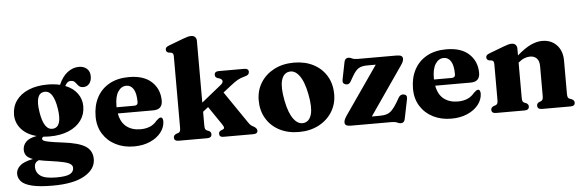

<svg xmlns="http://www.w3.org/2000/svg" viewBox="-57 -948 4238 1393"><g transform="rotate(-5 2062.0 -252.0)"><path d="M374 -60.5Q491.5 -46.5 540.2 -14.5Q589 17.5 589 79Q589 151.5 509 198.2Q429 245 276.5 245Q180.5 245 125.8 231.5Q71 218 48.2 193.8Q25.5 169.5 25.5 137.5Q25.5 105.5 52.5 79.8Q79.5 54 149 40Q113.5 27 101 9.5Q88.5 -8 88.5 -32.5Q88.5 -63 110.5 -88Q132.5 -113 190.5 -124Q118.5 -142.5 79.5 -187.8Q40.5 -233 40.5 -292Q40.5 -350.5 72.5 -395Q104.5 -439.5 163.2 -464.2Q222 -489 302.5 -489Q351 -489 392 -479Q418 -539 457 -568Q496 -597 539.5 -597Q574.5 -597 597 -577.2Q619.5 -557.5 619.5 -521Q619.5 -488.5 603 -468.2Q586.5 -448 559.5 -448Q541 -448 530.8 -456Q520.5 -464 513.5 -474.5Q506.5 -485 497.2 -492.8Q488 -500.5 471.5 -500.5Q458.5 -500.5 449 -493.5Q439.5 -486.5 429 -467.5Q486 -445 516.2 -403.5Q546.5 -362 546.5 -310Q546.5 -251 514.5 -206.8Q482.5 -162.5 423.8 -137.5Q365 -112.5 284.5 -112.5Q261 -112.5 239 -115Q228 -108.5 228 -99Q228 -93 235.5 -87.5Q243 -82 273.8 -75.5Q304.5 -69 374 -60.5ZM271.5 -438Q205 -430.5 226 -296.5Q247 -158.5 315 -166.5Q381.5 -174.5 361 -308Q339.5 -446 271.5 -438ZM158.5 98Q158.5 139 191.2 163.5Q224 188 307 188Q379 188 406.5 173Q434 158 434 129.5Q434 113.5 419.8 102.2Q405.5 91 370.8 82.8Q336 74.5 274.5 66Q224.5 59.5 190.5 52Q158.5 66 158.5 98Z M1117 -300.5Q1117 -235.5 1050 -235.5H791.5Q803.5 -170 844 -138.5Q884.5 -107 946 -107Q984.5 -107 1014.8 -119.5Q1045 -132 1067 -159.5Q1079 -170.5 1085.5 -174.8Q1092 -179 1098.5 -179Q1107.5 -179 1111.5 -170.5Q1115.5 -162 1115.5 -149.5Q1114.5 -106 1085.5 -69Q1056.5 -32 1005.5 -9.5Q954.5 13 888 13Q813.5 13 755 -16.8Q696.5 -46.5 662.8 -100.8Q629 -155 629 -227Q629 -306 660.5 -365.5Q692 -425 751.2 -458.2Q810.5 -491.5 894.5 -491.5Q1002.5 -491.5 1059.8 -437.8Q1117 -384 1117 -300.5ZM786.5 -291.5Q786.5 -286 786.5 -281H915Q941.5 -281 941.5 -305.5Q941.5 -369.5 922.2 -400Q903 -430.5 870.5 -430.5Q834 -430.5 810.2 -395Q786.5 -359.5 786.5 -291.5Z M1213.5 0Q1181.5 0 1181.5 -25.5Q1181.5 -43 1201.5 -51.5L1217 -56.5Q1225 -60 1228.8 -67.5Q1232.5 -75 1232.5 -93V-612Q1232.5 -626.5 1228.5 -632.5Q1224.5 -638.5 1215.5 -641L1197 -643.5Q1178.5 -648.5 1178.5 -666Q1178.5 -676.5 1184.2 -682.5Q1190 -688.5 1205.5 -694.5L1307 -733Q1329.5 -741.5 1343.2 -745.2Q1357 -749 1370 -749Q1389 -749 1399 -738.2Q1409 -727.5 1409 -710.5V-260.5L1553.5 -377Q1570.5 -390.5 1569 -403.8Q1567.5 -417 1549 -424L1533.5 -429Q1516.5 -435.5 1516.5 -452.5Q1516.5 -478 1548 -478H1733Q1765 -478 1765 -453.5Q1765 -442.5 1758 -435Q1751 -427.5 1728.5 -421.5Q1702.5 -415 1681 -403.2Q1659.5 -391.5 1627.5 -366L1569 -320L1728 -87.5Q1738 -73 1745.8 -66.5Q1753.5 -60 1766.5 -54Q1789.5 -40 1789.5 -23.5Q1789.5 0 1758.5 0H1539Q1510.5 0 1510.5 -25Q1510.5 -40 1526 -47.5L1538.5 -52.5Q1549.5 -56.5 1550.2 -64.8Q1551 -73 1538.5 -91.5L1448 -224.5L1409 -194V-93.5Q1409 -75 1412.8 -67.8Q1416.5 -60.5 1425 -56.5L1439 -51Q1455 -43 1455 -27Q1455 0 1421.5 0Z M2096 -491.5Q2177 -491.5 2238.2 -459.5Q2299.5 -427.5 2333.5 -370.2Q2367.5 -313 2367.5 -237.5Q2367.5 -166.5 2332.2 -109.8Q2297 -53 2234.2 -20Q2171.5 13 2089.5 13Q2008.5 13 1947.2 -19.2Q1886 -51.5 1852 -108.8Q1818 -166 1818 -240.5Q1818 -312.5 1853.2 -369.2Q1888.5 -426 1951.2 -458.8Q2014 -491.5 2096 -491.5ZM2132 -49.5Q2172 -57 2186 -107.5Q2200 -158 2181 -255Q2162.5 -349.5 2128.8 -393Q2095 -436.5 2053.5 -428.5Q2013.5 -421 1999.5 -370.8Q1985.5 -320.5 2004.5 -223Q2023 -129 2056.8 -85.5Q2090.5 -42 2132 -49.5Z M2868 -404 2625.5 -53H2681.5Q2713.5 -53 2735 -60Q2756.5 -67 2774.2 -85.8Q2792 -104.5 2813.5 -140.5L2832.5 -173.5Q2846.5 -196.5 2871 -192Q2896.5 -187 2891 -158L2861.5 -13.5Q2856 14 2832 14Q2818.5 14 2805 7Q2791.5 0 2764 0H2470Q2444.5 0 2434.2 -6.8Q2424 -13.5 2424 -27.5Q2424 -36.5 2428.5 -47.5Q2433 -58.5 2443.5 -74.5L2686.5 -425H2625Q2585 -425 2562.2 -411.5Q2539.5 -398 2515 -355.5L2493.5 -318Q2480.5 -295.5 2456.5 -302Q2431 -309 2437.5 -339L2462.5 -464Q2468.5 -492.5 2492.5 -492.5Q2506 -492.5 2519.2 -485.2Q2532.5 -478 2559.5 -478H2841.5Q2867 -478 2877.2 -471.2Q2887.5 -464.5 2887.5 -451Q2887.5 -441.5 2883.2 -430.5Q2879 -419.5 2868 -404Z M3428.5 -300.5Q3428.5 -235.5 3361.5 -235.5H3103Q3115 -170 3155.5 -138.5Q3196 -107 3257.5 -107Q3296 -107 3326.2 -119.5Q3356.5 -132 3378.5 -159.5Q3390.5 -170.5 3397 -174.8Q3403.5 -179 3410 -179Q3419 -179 3423 -170.5Q3427 -162 3427 -149.5Q3426 -106 3397 -69Q3368 -32 3317 -9.5Q3266 13 3199.5 13Q3125 13 3066.5 -16.8Q3008 -46.5 2974.2 -100.8Q2940.5 -155 2940.5 -227Q2940.5 -306 2972 -365.5Q3003.5 -425 3062.8 -458.2Q3122 -491.5 3206 -491.5Q3314 -491.5 3371.2 -437.8Q3428.5 -384 3428.5 -300.5ZM3098 -291.5Q3098 -286 3098 -281H3226.5Q3253 -281 3253 -305.5Q3253 -369.5 3233.8 -400Q3214.5 -430.5 3182 -430.5Q3145.5 -430.5 3121.8 -395Q3098 -359.5 3098 -291.5Z M3720.5 -451.5V-402Q3777.5 -451.5 3821.2 -471.5Q3865 -491.5 3903.5 -491.5Q3969.5 -491.5 4009.8 -448.8Q4050 -406 4050 -335.5V-94Q4050 -75.5 4053.8 -67.5Q4057.5 -59.5 4066.5 -56.5L4080.5 -51.5Q4100.5 -43 4100.5 -25.5Q4100.5 0 4068 0H3860.5Q3827 0 3827 -27Q3827 -43 3843 -51L3857.5 -56.5Q3866 -60.5 3869.8 -68Q3873.5 -75.5 3873.5 -94V-310Q3873.5 -348 3855.5 -367Q3837.5 -386 3806 -386Q3786.5 -386 3764.8 -377.5Q3743 -369 3722.5 -351L3720.5 -349.5V-93.5Q3720.5 -75 3724.2 -67.8Q3728 -60.5 3736.5 -56.5L3750.5 -51Q3766.5 -43 3766.5 -27Q3766.5 0 3733 0H3526Q3493 0 3493 -25.5Q3493 -43 3513 -51.5L3528.5 -56.5Q3536.5 -60 3540.2 -67.5Q3544 -75 3544 -93V-353Q3544 -367.5 3540 -373.8Q3536 -380 3527 -382L3508.5 -384.5Q3490 -390 3490 -407Q3490 -417.5 3495.8 -423.5Q3501.5 -429.5 3517 -435.5L3618.5 -474Q3641 -482.5 3654.8 -486.5Q3668.5 -490.5 3681.5 -490.5Q3700.5 -490.5 3710.5 -479.5Q3720.5 -468.5 3720.5 -451.5Z"/></g></svg>

Font: Fraunces 9pt
Style: Bold
Weight: 700
Version: Version 1.000;[b76b70a41]